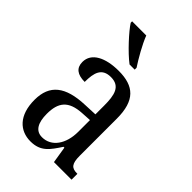

<svg xmlns="http://www.w3.org/2000/svg" viewBox="-231 -853 950 950"><g transform="rotate(45 243.5 -378.0)"><path d="M251 -606H287V-619C262 -657 225 -721 208 -766H109V-756C131 -721 203 -642 251 -606ZM173 10C245 10 271 -31 308 -87H314L328 0H451V-41H448C410 -41 396 -57 396 -113V-372C396 -499 342 -546 236 -546C143 -546 77 -513 77 -450C77 -408 104 -388 155 -388C155 -452 167 -497 230 -497C295 -497 306 -447 306 -373V-312L236 -309C105 -304 42 -256 42 -150C42 -41 99 10 173 10ZM199 -45C154 -45 134 -82 134 -144C134 -223 164 -265 256 -270L307 -273V-191C307 -106 265 -45 199 -45Z"/></g></svg>

Font: Noto Serif Devanagari Condensed
Style: Regular
Weight: 400
Width: 3
Designer: Universal Thirst, Indian Type Foundry and the Monotype Design Team
Foundry: Monotype Imaging Inc.
Version: Version 2.004